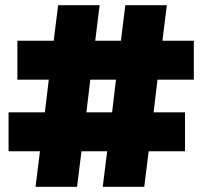

<svg xmlns="http://www.w3.org/2000/svg" viewBox="-20 -720 780 740"><path d="M376 0H536L553 -137H693V-287H572L587 -413H727V-563H606L623 -700H463L446 -563H347L364 -700H204L187 -563H47V-413H168L153 -287H13V-137H134L117 0H277L294 -137H393ZM313 -287 328 -413H427L412 -287Z"/></svg>

Font: Chess Sans Black
Style: Regular
Weight: 900
Designer: Wolf Bōese
Foundry: Wolf Bōese
Version: Version 7.223;Glyphs 3.3 (3306)